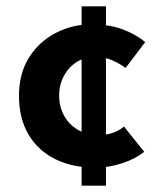

<svg xmlns="http://www.w3.org/2000/svg" viewBox="-20 -519 513 607"><path d="M238 -499H315V68H238ZM436 -39Q407 -16 365 -2.5Q323 11 281 11Q209 11 154.5 -16Q100 -43 70 -94Q40 -145 40 -216Q40 -287 72 -337.5Q104 -388 156.5 -415Q209 -442 268 -442Q325 -442 367 -426.5Q409 -411 439 -386L377 -304Q362 -316 337 -327.5Q312 -339 280 -339Q248 -339 222.5 -323Q197 -307 182 -279Q167 -251 167 -216Q167 -182 182.5 -153.5Q198 -125 226.5 -108.5Q255 -92 292 -92Q316 -92 336.5 -99Q357 -106 372 -119Z"/></svg>

Font: Reem Kufi Fun SemiBold
Style: Regular
Weight: 600
Designer: Khaled Hosny
Version: Version 1.005